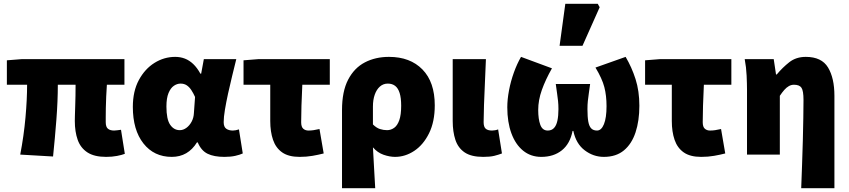

<svg xmlns="http://www.w3.org/2000/svg" viewBox="-20 -810 4446 1006"><path d="M536 12Q474 12 438 -11.5Q402 -35 387 -77.5Q372 -120 372 -176Q372 -184 372.5 -204Q373 -224 374 -251.5Q375 -279 375.5 -308.5Q376 -338 376 -366H283Q283 -282 275.5 -184Q268 -86 258 10L86 0Q105 -99 113.5 -194.5Q122 -290 122 -366H16V-494L92 -500H632V-366H540Q538 -337 536.5 -305Q535 -273 534.5 -244Q534 -215 534 -195Q534 -175 534 -170Q534 -145 545.5 -135.5Q557 -126 578 -126Q586 -126 595 -127.5Q604 -129 614 -130L634 -4Q619 2 593 7Q567 12 536 12Z M880 12Q787 12 731.5 -58.5Q676 -129 676 -250Q676 -332 707.5 -390.5Q739 -449 789.5 -480.5Q840 -512 898 -512Q925 -512 948.5 -503Q972 -494 992.5 -474.5Q1013 -455 1030 -424H1034L1048 -500H1218Q1208 -459 1196.5 -412.5Q1185 -366 1175 -320Q1165 -274 1158.5 -235Q1152 -196 1152 -170Q1152 -145 1165.5 -135.5Q1179 -126 1200 -126Q1207 -126 1215 -127.5Q1223 -129 1232 -132L1252 -6Q1237 1 1213 6.5Q1189 12 1156 12Q1101 12 1067.5 -4.5Q1034 -21 1016 -64H1012Q965 12 880 12ZM922 -128Q940 -128 956.5 -140Q973 -152 984 -172.5Q995 -193 996 -218L1002 -302Q993 -322 982.5 -338Q972 -354 958.5 -363Q945 -372 926 -372Q908 -372 891 -360.5Q874 -349 863 -322.5Q852 -296 852 -252Q852 -185 871.5 -156.5Q891 -128 922 -128Z M1550 12Q1492 12 1458.5 -11.5Q1425 -35 1410.5 -77.5Q1396 -120 1396 -176V-366H1256V-494L1332 -500H1708V-366H1564Q1561 -309 1559.5 -256Q1558 -203 1558 -170Q1558 -145 1569 -135.5Q1580 -126 1596 -126Q1610 -126 1623 -128Q1636 -130 1654 -134L1676 -6Q1649 1 1617.5 6.5Q1586 12 1550 12Z M1772 176V-233Q1772 -331 1804 -392.5Q1836 -454 1891.5 -483Q1947 -512 2018 -512Q2129 -512 2193.5 -446Q2258 -380 2258 -258Q2258 -172 2228 -111.5Q2198 -51 2150.5 -19.5Q2103 12 2050 12Q2022 12 1990 1Q1958 -10 1934 -38Q1936 -2 1938 34.5Q1940 71 1942 106.5Q1944 142 1946 176ZM2008 -128Q2028 -128 2045 -140Q2062 -152 2072 -180Q2082 -208 2082 -256Q2082 -297 2074 -322.5Q2066 -348 2050.5 -360Q2035 -372 2012 -372Q1988 -372 1970.5 -356.5Q1953 -341 1943.5 -314Q1934 -287 1934 -252V-158Q1952 -140 1970.5 -134Q1989 -128 2008 -128Z M2512 12Q2449 12 2414.5 -11.5Q2380 -35 2366 -77.5Q2352 -120 2352 -176V-500H2526Q2524 -445 2521 -381.5Q2518 -318 2516 -261.5Q2514 -205 2514 -170Q2514 -145 2525 -135.5Q2536 -126 2558 -126Q2564 -126 2573.5 -127.5Q2583 -129 2590 -132L2610 -6Q2592 1 2570 6.5Q2548 12 2512 12Z M2816 12Q2761 12 2721 -20.5Q2681 -53 2659.5 -111.5Q2638 -170 2638 -248Q2638 -289 2647 -336.5Q2656 -384 2672.5 -430Q2689 -476 2710 -512L2872 -452Q2838 -392 2819 -338.5Q2800 -285 2800 -234Q2800 -186 2811 -156Q2822 -126 2850 -126Q2870 -126 2882.5 -139Q2895 -152 2900.5 -177.5Q2906 -203 2906 -238Q2906 -262 2904 -280.5Q2902 -299 2899 -319.5Q2896 -340 2892 -370H3072Q3068 -340 3065 -319.5Q3062 -299 3060 -280.5Q3058 -262 3058 -238Q3058 -197 3062.5 -172.5Q3067 -148 3078 -137Q3089 -126 3108 -126Q3131 -126 3144.5 -159.5Q3158 -193 3158 -254Q3158 -309 3146.5 -353.5Q3135 -398 3100 -456L3258 -512Q3290 -458 3310 -395.5Q3330 -333 3330 -256Q3330 -177 3310 -116.5Q3290 -56 3249 -22Q3208 12 3144 12Q3089 12 3043.5 -22.5Q2998 -57 2984 -124H2980Q2967 -57 2924 -22.5Q2881 12 2816 12ZM2912 -570 2942 -790H3112L3122 -772L3032 -570Z M3654 12Q3596 12 3562.5 -11.5Q3529 -35 3514.5 -77.5Q3500 -120 3500 -176V-366H3360V-494L3436 -500H3812V-366H3668Q3665 -309 3663.5 -256Q3662 -203 3662 -170Q3662 -145 3673 -135.5Q3684 -126 3700 -126Q3714 -126 3727 -128Q3740 -130 3758 -134L3780 -6Q3753 1 3721.5 6.5Q3690 12 3654 12Z M4178 176Q4180 118 4182.5 53.5Q4185 -11 4186.5 -74Q4188 -137 4189 -192Q4190 -247 4190 -286Q4190 -334 4179.5 -350Q4169 -366 4140 -366Q4126 -366 4113.5 -359Q4101 -352 4089.5 -339Q4078 -326 4066 -308V0H3894V-340Q3894 -370 3892 -414Q3890 -458 3882 -500H4034L4046 -420H4050Q4080 -456 4115.5 -484Q4151 -512 4202 -512Q4285 -512 4318.5 -456.5Q4352 -401 4352 -308V176Z"/></svg>

Font: Source Sans 3 Black
Style: Regular
Weight: 900
Designer: Paul D. Hunt
Foundry: Adobe
Version: Version 3.046;hotconv 1.0.118;makeotfexe 2.5.65603